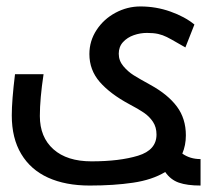

<svg xmlns="http://www.w3.org/2000/svg" viewBox="-20 -575 642 595"><path d="M16.5 -217.5Q16.5 -263.5 26.5 -345H115Q103.5 -269 103.5 -215.5Q103.5 -150 145.5 -112.5Q187.5 -75 263.5 -75Q350.5 -75 407.8 -92.5Q465 -110 465 -158Q465 -181 454 -197.5Q443 -214 426.2 -225.5Q409.5 -237 380 -252.5Q321.5 -284 289.2 -321Q257 -358 257 -407.5Q257 -448 279.2 -482Q301.5 -516 338 -535.5Q374.5 -555 415 -555Q463.5 -555 508 -539.2Q552.5 -523.5 582.5 -499L554.5 -428L533.5 -440Q509.5 -454 497 -460.2Q484.5 -466.5 470.2 -469.8Q456 -473 435.5 -473Q414.5 -473 394.5 -466Q374.5 -459 361.2 -444.5Q348 -430 348 -408.5Q348 -387 362.2 -370Q376.5 -353 394 -342Q411.5 -331 447 -311.5Q500.5 -282 528.2 -244.8Q556 -207.5 556 -155.5Q556 -125 545 -99Q569 -82 601.5 -82V0Q560 0 534.2 -9Q508.5 -18 492 -42Q451.5 -17.5 392.2 -8.8Q333 0 258 0Q183 0 129 -24.5Q75 -49 45.8 -97.8Q16.5 -146.5 16.5 -217.5Z"/></svg>

Font: JuliaMono Medium
Style: Regular
Weight: 500
Monospace: yes
Designer: cormullion
Foundry: corm
Version: Version 0.054; ttfautohint (v1.8.4)